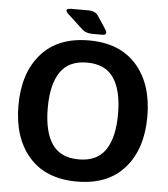

<svg xmlns="http://www.w3.org/2000/svg" viewBox="-59 -925 872 994"><g transform="rotate(5 377.0 -428.0)"><path d="M441.9 -752H391.6Q357.4 -752 337.4 -770.5L260.3 -841.8Q228 -871.6 272 -871.6H357.9Q396 -871.6 411.1 -848.6L454.1 -783.2Q474.6 -752 441.9 -752ZM42 -350.1Q42 -518.6 128.9 -617.7Q215.8 -716.8 377 -716.8Q538.1 -716.8 625 -617.7Q711.9 -518.6 711.9 -350.1Q711.9 -181.6 625 -82.5Q538.1 16.6 377 16.6Q215.8 16.6 128.9 -82.5Q42 -181.6 42 -350.1ZM194.3 -350.1Q194.3 -228 238 -163.3Q281.7 -98.6 377 -98.6Q472.2 -98.6 515.9 -163.3Q559.6 -228 559.6 -350.1Q559.6 -472.2 515.9 -536.9Q472.2 -601.6 377 -601.6Q281.7 -601.6 238 -536.9Q194.3 -472.2 194.3 -350.1Z"/></g></svg>

Font: Istok Web
Style: Bold
Weight: 700
Designer: Andrey V. Panov
Foundry: Andrey V. Panov
Version: Version 1.0.2g